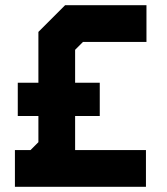

<svg xmlns="http://www.w3.org/2000/svg" viewBox="-20 -720 642 740"><path d="M37.5 0V-141.5H97.5L128 -172V-273H48.5V-401H128V-597L231 -700H544.5V-558.5H300L269.5 -528V-401H364.5V-273H269.5V-141.5H542.5V0ZM86.5 -71.5H483.5H131.5L197.5 -137.5V-334.5H305.5H197.5V-564L265.5 -631.5H487.5H265.5L197.5 -564V-334.5H113.5H197.5V-137.5L131.5 -71.5H86.5Z"/></svg>

Font: Tourney Thin Black
Style: Regular
Weight: 900
Version: Version 1.015